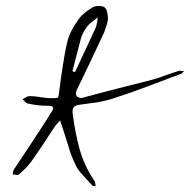

<svg xmlns="http://www.w3.org/2000/svg" viewBox="-20 -660 652 659"><path d="M503.9 -386.7Q526.4 -392.6 547.9 -401.4Q569.3 -409.2 591.8 -416Q596.7 -418 601.6 -417Q606.4 -416 612.3 -416Q608.4 -413.1 605.5 -409.2Q601.6 -405.3 597.7 -405.3Q541 -383.8 483.4 -362.3Q426.8 -340.8 369.1 -322.3Q341.8 -313.5 312.5 -308.6Q283.2 -304.7 254.9 -300.8Q238.3 -298.8 233.4 -292Q227.5 -285.2 229.5 -268.6Q237.3 -209 252 -152.3Q267.6 -94.7 300.8 -43.9Q302.7 -41 304.7 -38.1Q305.7 -35.2 306.6 -32.2Q307.6 -29.3 307.6 -26.4Q307.6 -23.4 308.6 -20.5Q305.7 -21.5 301.8 -21.5Q297.9 -21.5 296.9 -23.4Q281.2 -41 263.7 -59.6Q246.1 -77.1 237.3 -98.6Q222.7 -128.9 213.9 -161.1Q204.1 -193.4 193.4 -225.6Q191.4 -231.4 189.5 -236.3Q188.5 -241.2 186.5 -247.1Q182.6 -242.2 178.7 -238.3Q174.8 -234.4 170.9 -229.5Q149.4 -198.2 128.9 -166Q107.4 -133.8 85.9 -103.5Q77.1 -91.8 66.4 -81.1Q56.6 -71.3 44.9 -61.5Q42 -58.6 35.2 -59.6Q29.3 -61.5 23.4 -61.5Q24.4 -66.4 25.4 -71.3Q25.4 -75.2 28.3 -79.1Q57.6 -124 87.9 -168.9Q117.2 -213.9 146.5 -258.8Q148.4 -262.7 150.4 -266.6Q152.3 -269.5 155.3 -273.4Q164.1 -285.2 162.1 -291Q160.2 -296.9 144.5 -296.9Q127 -296.9 109.4 -298.8Q92.8 -300.8 75.2 -304.7Q70.3 -305.7 66.4 -310.5Q61.5 -315.4 57.6 -319.3Q63.5 -322.3 69.3 -326.2Q75.2 -330.1 81.1 -330.1Q97.7 -330.1 115.2 -327.1Q131.8 -324.2 149.4 -323.2Q176.8 -322.3 179.7 -326.2Q181.6 -330.1 184.6 -356.4Q189.5 -397.5 196.3 -438.5Q202.1 -479.5 211.9 -519.5Q216.8 -539.1 227.5 -558.6Q238.3 -578.1 251 -595.7Q259.8 -607.4 272.5 -617.2Q284.2 -627 297.9 -634.8Q306.6 -639.6 319.3 -639.6Q332 -639.6 338.9 -634.8Q345.7 -629.9 347.7 -618.2Q350.6 -606.4 350.6 -595.7Q349.6 -584 345.7 -572.3Q341.8 -560.5 337.9 -549.8Q315.4 -501 292 -452.1Q268.6 -404.3 246.1 -356.4Q238.3 -341.8 241.2 -334Q244.1 -325.2 258.8 -323.2Q319.3 -339.8 380.9 -355.5Q443.4 -371.1 503.9 -386.7ZM237.3 -412.1Q253.9 -448.2 271.5 -485.4Q288.1 -521.5 305.7 -558.6Q310.5 -568.4 312.5 -579.1Q314.5 -589.8 315.4 -600.6Q306.6 -592.8 296.9 -585.9Q287.1 -579.1 280.3 -570.3Q272.5 -560.5 266.6 -549.8Q260.7 -538.1 257.8 -528.3Q250 -500 243.2 -471.7Q235.4 -443.4 228.5 -416Q230.5 -415 232.4 -414.1Q235.4 -413.1 237.3 -412.1Z"/></svg>

Font: Yuremane_body
Style: Regular
Weight: 400
Version: Version 1.0